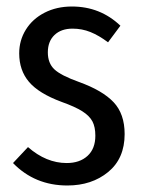

<svg xmlns="http://www.w3.org/2000/svg" viewBox="-20 -558 433 590"><path d="M350 -479 312 -428Q284 -449 258 -459.5Q232 -470 203 -470Q168 -470 147.5 -450.5Q127 -431 127 -397Q127 -364 147 -345Q167 -326 223 -306Q295 -280 329 -244Q363 -208 363 -146Q363 -71 312.5 -29.5Q262 12 187 12Q87 12 20 -57L66 -106Q122 -57 185 -57Q225 -57 249 -79Q273 -101 273 -141Q273 -168 264 -185Q255 -202 233 -216Q211 -230 169 -245Q99 -271 69 -306.5Q39 -342 39 -394Q39 -434 59.5 -467Q80 -500 117 -519Q154 -538 201 -538Q288 -538 350 -479Z"/></svg>

Font: Fira Sans Compressed
Style: Regular
Weight: 400
Width: 1
Designer: bBox Type GmbH & Carrois Corporate GbR & Edenspiekermann AG
Foundry: bBox Type GmbH & Carrois Corporate GbR & Edenspiekermann AG
Version: Version 4.301